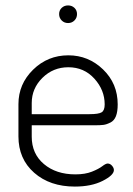

<svg xmlns="http://www.w3.org/2000/svg" viewBox="-20 -682 491 708"><path d="M232 -478Q306 -478 360 -426Q414 -374 414 -297Q414 -270 407.5 -253.5Q401 -237 387 -230Q373 -223 361.5 -221.5Q350 -220 329 -220H97V-178Q97 -115 142 -77Q187 -39 258 -39Q294 -39 319 -49Q344 -59 357 -69Q370 -79 377 -79Q386 -79 393 -71Q400 -63 400 -55Q400 -36 358.5 -15Q317 6 256 6Q164 6 106 -45Q48 -96 48 -179V-298Q48 -372 102 -425Q156 -478 232 -478ZM97 -261H310Q344 -261 355 -268Q366 -275 366 -297Q366 -350 328 -392Q290 -434 232 -434Q176 -434 136.5 -395Q97 -356 97 -302ZM207.5 -653Q217 -662 231 -662Q245 -662 254.5 -653Q264 -644 264 -630Q264 -616 254.5 -606.5Q245 -597 231 -597Q217 -597 207.5 -606.5Q198 -616 198 -630Q198 -644 207.5 -653Z"/></svg>

Font: Dosis
Style: Light
Weight: 300
Designer: Edgar Tolentino, Pablo Impallari, Igino Marini
Foundry: Edgar Tolentino, Pablo Impallari, Igino Marini
Version: Version 1.007